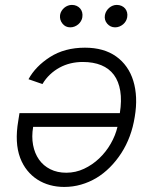

<svg xmlns="http://www.w3.org/2000/svg" viewBox="-20 -750 621 778"><path d="M54 -260.3 58.9 -291.5H465.6Q473.7 -342.7 467.3 -381.6Q460.9 -420.5 441.6 -446.6Q422.2 -472.7 390.3 -485.8Q358.3 -498.9 315.3 -498.9Q290.1 -498.9 266.3 -493.3Q242.5 -487.6 221.6 -476.2Q200.6 -464.8 182.9 -448.2Q165.1 -431.5 152 -409.4L95.5 -429Q123.9 -481.2 182.5 -518.8Q241.8 -556.8 324.2 -556.8Q400.6 -556.8 450.6 -521.3Q475.5 -503.6 493.1 -478.5Q510.7 -453.5 520.2 -422.2Q529.8 -391 531.4 -354.2Q533 -317.5 525.9 -275.9Q512.8 -193.5 471.6 -129.6Q451 -97.7 425.4 -72.1Q399.9 -46.5 370.6 -28.9Q341.3 -11.4 308.4 -2Q275.6 7.5 240.1 7.5Q209.9 7.5 182.4 0Q154.8 -7.5 131.6 -22.4Q108.3 -37.3 90.6 -59.3Q72.8 -81.3 61.8 -110.1Q38.7 -171.5 54 -260.3ZM248.6 -50.1Q286.6 -50.1 320.5 -66.1Q354.4 -82 381.9 -108.1Q409.4 -134.2 428.6 -167.6Q447.8 -201 456 -235.8H114.3Q107.6 -196.4 114 -162.5Q120.4 -128.6 138 -103.5Q155.5 -78.5 183.8 -64.3Q212 -50.1 248.6 -50.1ZM405.2 -689.3Q407 -698.2 411.6 -705.6Q416.2 -713.1 422.8 -718.6Q429.3 -724.1 437.1 -727.1Q445 -730.1 453.1 -730.1Q463.8 -730.1 472.5 -726.2Q481.2 -722.3 486.9 -715.6Q492.5 -708.8 494.9 -699.8Q497.2 -690.7 495.4 -680Q494 -671.9 489.7 -664.4Q485.4 -657 478.9 -651.5Q472.3 -646 464.1 -642.6Q456 -639.2 446.4 -639.2Q427.2 -639.2 414.4 -654.1Q401.6 -669 405.2 -689.3ZM223.4 -689.3Q224.8 -698.2 229.4 -705.6Q234 -713.1 240.6 -718.6Q247.2 -724.1 255.1 -727.1Q263.1 -730.1 271.3 -730.1Q282 -730.1 290.5 -726.2Q299 -722.3 304.7 -715.7Q310.4 -709.2 312.9 -699.9Q315.3 -690.7 313.6 -680Q312.5 -672.2 308.2 -664.8Q304 -657.3 297.4 -651.6Q290.8 -646 282.5 -642.6Q274.1 -639.2 264.6 -639.2Q245 -639.2 233 -654.5Q220.9 -669.7 223.4 -689.3Z"/></svg>

Font: Inter P Light
Style: Italic
Weight: 300
Italic angle: 9.39999°
Designer: Rasmus Andersson
Foundry: rsms
Version: Version 3.018;git-588b23468